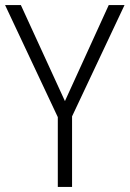

<svg xmlns="http://www.w3.org/2000/svg" viewBox="-20 -734 509 754"><path d="M235 -337 62 -714H0L207 -274V0H263V-277L469 -714H407Z"/></svg>

Font: Noto Sans Gujarati UI SemiCondensed Light
Style: Regular
Weight: 300
Width: 4
Designer: Jelle Bosma - Monotype Design Team, Universal Thirst
Foundry: Monotype Imaging Inc.
Version: Version 2.106